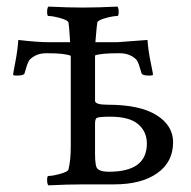

<svg xmlns="http://www.w3.org/2000/svg" viewBox="-20 -556 575 579"><path d="M266.6 -388.7V-252Q266.6 -240.2 304.7 -240.2Q401.4 -240.2 451.7 -209Q502 -177.7 502 -127Q502 -67.4 454.1 -33.7Q406.2 0 324.2 0H231.4Q185.5 0 126 2.9Q122.1 -1 122.1 -13.2Q122.1 -25.4 126 -25.4Q138.7 -25.4 161.6 -31.7Q184.6 -38.1 186.5 -44.9Q193.4 -73.2 193.4 -113.3V-387.7Q175.8 -395.5 121.1 -395.5Q99.6 -395.5 85.4 -387.7Q71.3 -379.9 66.9 -372.1Q62.5 -364.3 58.6 -350.1Q54.7 -335.9 53.7 -334Q50.8 -328.1 30.3 -328.1Q19.5 -328.1 19.5 -331.1Q19.5 -334 26.4 -369.6Q33.2 -405.3 35.2 -435.5Q92.8 -428.7 127.9 -428.7H191.4Q191.4 -431.6 190.4 -445.3Q189.5 -459 188.5 -471.2Q187.5 -483.4 186.5 -488.3Q184.6 -495.1 161.6 -501.5Q138.7 -507.8 126 -507.8Q122.1 -507.8 122.1 -520Q122.1 -532.2 126 -536.1Q185.5 -533.2 230.5 -533.2Q273.4 -533.2 334 -536.1Q337.9 -532.2 337.9 -520Q337.9 -507.8 334 -507.8Q321.3 -507.8 298.3 -501.5Q275.4 -495.1 273.4 -488.3Q272.5 -486.3 267.6 -428.7H333L424.8 -435.5Q426.8 -405.3 434.1 -369.6Q441.4 -334 441.4 -331.1Q441.4 -328.1 430.7 -328.1Q410.2 -328.1 407.2 -334Q406.2 -335.9 402.3 -350.1Q398.4 -364.3 394 -372.1Q389.6 -379.9 375.5 -387.7Q361.3 -395.5 339.8 -395.5Q282.2 -395.5 266.6 -388.7ZM312.5 -204.1Q278.3 -204.1 271.5 -200.2Q266.6 -197.3 266.6 -182.6V-91.8Q266.6 -50.8 275.4 -45.9Q284.2 -38.1 308.6 -38.1Q422.9 -38.1 422.9 -123Q422.9 -159.2 396.5 -181.6Q370.1 -204.1 312.5 -204.1Z"/></svg>

Font: Crimson Text
Style: Regular
Weight: 400
Version: Version 0.13